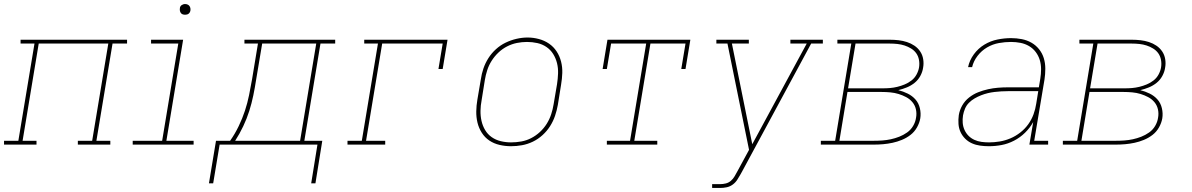

<svg xmlns="http://www.w3.org/2000/svg" viewBox="-38 -717 5908 952"><path d="M-18 0V-19H53L133 -501H64V-520H592V-501H520L440 -19H509V0H348V-19H419L499 -501H154L74 -19H143V0Z M620 0V-19H766L846 -501H711V-520H870L787 -19H922V0ZM880 -644Q873 -644 867.5 -646Q862 -648 858.5 -653Q855 -658 854 -664Q853 -670 854 -676Q854 -681 856.5 -685Q859 -689 862.5 -691.5Q866 -694 870.5 -695.5Q875 -697 880 -697Q886 -697 892 -694.5Q898 -692 901.5 -687Q905 -682 906 -676Q907 -670 906 -664Q905 -659 902.5 -655Q900 -651 896.5 -648.5Q893 -646 888.5 -645Q884 -644 880 -644Z M1505 192 1536 0H1051L1019 192H998L1033 -19H1103Q1127 -53 1145.5 -91.5Q1164 -130 1176.5 -168Q1189 -206 1197 -245.5Q1205 -285 1212 -325L1241 -501H1174V-520H1624V-501H1551L1471 -19H1560L1526 192ZM1450 -19 1530 -501H1262L1232 -322Q1226 -283 1218 -244Q1210 -205 1198 -167Q1186 -129 1168 -91Q1150 -53 1128 -19Z M1685 0V-19H1756L1836 -501H1768V-520H2181L2157 -375H2136L2157 -501H1857L1777 -19H1872V0Z M2496 8Q2467 8 2439 1.5Q2411 -5 2388.5 -20Q2366 -35 2351 -58.5Q2336 -82 2329.5 -109Q2323 -136 2323.5 -165Q2324 -194 2329 -223L2346 -323Q2350 -351 2359 -377.5Q2368 -404 2383.5 -428.5Q2399 -453 2421 -473Q2443 -493 2469 -505.5Q2495 -518 2523 -524.5Q2551 -531 2578 -531Q2606 -531 2634 -523.5Q2662 -516 2684.5 -500.5Q2707 -485 2722 -462Q2737 -439 2744 -411.5Q2751 -384 2750 -355Q2749 -326 2744 -297L2728 -197Q2723 -169 2714 -142.5Q2705 -116 2689.5 -91.5Q2674 -67 2652 -47Q2630 -27 2604 -14.5Q2578 -2 2550.5 3Q2523 8 2496 8ZM2496 -11Q2521 -11 2546.5 -15.5Q2572 -20 2595.5 -32Q2619 -44 2639 -62.5Q2659 -81 2673 -103.5Q2687 -126 2695 -150.5Q2703 -175 2707 -200L2724 -300Q2728 -326 2729 -352.5Q2730 -379 2724 -403.5Q2718 -428 2705 -449Q2692 -470 2671.5 -484Q2651 -498 2626 -503.5Q2601 -509 2575 -509Q2550 -509 2525 -504Q2500 -499 2476.5 -487Q2453 -475 2433.5 -456.5Q2414 -438 2400 -416Q2386 -394 2378 -369.5Q2370 -345 2366 -320L2350 -220Q2345 -194 2344.5 -168Q2344 -142 2349.5 -117.5Q2355 -93 2367.5 -72Q2380 -51 2400 -37Q2420 -23 2445 -17Q2470 -11 2496 -11Z M2971 0V-19H3086L3166 -501H2992L2971 -375H2950L2974 -520H3385L3361 -375H3340L3361 -501H3187L3107 -19H3221V0Z M3493 215V196H3533Q3547 196 3561 192.5Q3575 189 3586 179.5Q3597 170 3604.5 157Q3612 144 3619 131L3676 26L3569 -501H3514V-520H3675V-501H3591L3692 -2L3962 -501H3881V-520H4042V-501H3984L3638 140Q3638 140 3637.5 140Q3637 140 3637 140V141V142Q3628 157 3619 172Q3610 187 3596 197.5Q3582 208 3565.5 211.5Q3549 215 3533 215Z M4032 0V-19H4103L4183 -501H4114V-520H4374Q4396 -520 4417.5 -517.5Q4439 -515 4459 -508.5Q4479 -502 4496 -490.5Q4513 -479 4524.5 -462Q4536 -445 4539.5 -423.5Q4543 -402 4539 -381Q4536 -360 4525 -340Q4514 -320 4496.5 -306Q4479 -292 4458 -283.5Q4437 -275 4416 -270Q4440 -264 4462.5 -253Q4485 -242 4501 -224Q4517 -206 4523 -180.5Q4529 -155 4525 -130Q4521 -107 4508.5 -85Q4496 -63 4476.5 -48Q4457 -33 4434 -23.5Q4411 -14 4387.5 -9Q4364 -4 4341 -2Q4318 0 4295 0ZM4167 -279H4339Q4357 -279 4375 -280.5Q4393 -282 4411.5 -286.5Q4430 -291 4448 -298.5Q4466 -306 4481.5 -318Q4497 -330 4506.5 -347.5Q4516 -365 4519 -383Q4522 -402 4518.5 -420.5Q4515 -439 4505 -453Q4495 -467 4479.5 -476.5Q4464 -486 4447 -491.5Q4430 -497 4411.5 -499Q4393 -501 4374 -501H4204ZM4124 -19H4295Q4316 -19 4337 -20.5Q4358 -22 4379 -26.5Q4400 -31 4420.5 -39Q4441 -47 4459.5 -60Q4478 -73 4489.5 -92.5Q4501 -112 4504 -133Q4508 -154 4503.5 -174.5Q4499 -195 4486 -210.5Q4473 -226 4455 -235.5Q4437 -245 4417.5 -251Q4398 -257 4376.5 -259Q4355 -261 4334 -261H4164Z M4865 8Q4865 8 4865 8Q4865 8 4865 8Q4843 8 4821.5 5Q4800 2 4781 -6.5Q4762 -15 4747.5 -29.5Q4733 -44 4724.5 -62.5Q4716 -81 4714.5 -102.5Q4713 -124 4716 -146Q4720 -171 4733 -194Q4746 -217 4767 -233.5Q4788 -250 4812 -259.5Q4836 -269 4861 -274.5Q4886 -280 4910.5 -282Q4935 -284 4960 -284H5113L5120 -326Q5124 -350 5124 -374Q5124 -398 5117.5 -419.5Q5111 -441 5097.5 -459Q5084 -477 5064.5 -488.5Q5045 -500 5022 -504.5Q4999 -509 4975 -509Q4945 -509 4914.5 -503.5Q4884 -498 4856.5 -482Q4829 -466 4809 -440Q4789 -414 4782 -384H4762Q4769 -418 4790.5 -447.5Q4812 -477 4842.5 -495.5Q4873 -514 4907.5 -521Q4942 -528 4975 -528Q5002 -528 5028 -523Q5054 -518 5076 -505.5Q5098 -493 5114 -473Q5130 -453 5137.5 -428.5Q5145 -404 5145 -376.5Q5145 -349 5141 -323L5090 -19H5159V0H5066L5085 -112Q5069 -83 5044.5 -59Q5020 -35 4990 -19.5Q4960 -4 4928.5 2Q4897 8 4865 8ZM4866 -11Q4892 -11 4919 -15.5Q4946 -20 4972 -31Q4998 -42 5021 -60Q5044 -78 5060.5 -101Q5077 -124 5086.5 -150Q5096 -176 5100 -203L5110 -265H4960Q4943 -265 4926.5 -264Q4910 -263 4893 -261Q4876 -259 4859.5 -255Q4843 -251 4826.5 -244.5Q4810 -238 4794.5 -229Q4779 -220 4766.5 -207.5Q4754 -195 4747 -178.5Q4740 -162 4737 -145Q4734 -126 4735.5 -107.5Q4737 -89 4744.5 -72.5Q4752 -56 4764.5 -43.5Q4777 -31 4793.5 -23.5Q4810 -16 4828.5 -13.5Q4847 -11 4866 -11Z M5232 0V-19H5303L5383 -501H5314V-520H5574Q5596 -520 5617.5 -517.5Q5639 -515 5659 -508.5Q5679 -502 5696 -490.5Q5713 -479 5724.5 -462Q5736 -445 5739.5 -423.5Q5743 -402 5739 -381Q5736 -360 5725 -340Q5714 -320 5696.5 -306Q5679 -292 5658 -283.5Q5637 -275 5616 -270Q5640 -264 5662.5 -253Q5685 -242 5701 -224Q5717 -206 5723 -180.5Q5729 -155 5725 -130Q5721 -107 5708.5 -85Q5696 -63 5676.5 -48Q5657 -33 5634 -23.5Q5611 -14 5587.5 -9Q5564 -4 5541 -2Q5518 0 5495 0ZM5367 -279H5539Q5557 -279 5575 -280.5Q5593 -282 5611.5 -286.5Q5630 -291 5648 -298.5Q5666 -306 5681.5 -318Q5697 -330 5706.5 -347.5Q5716 -365 5719 -383Q5722 -402 5718.5 -420.5Q5715 -439 5705 -453Q5695 -467 5679.5 -476.5Q5664 -486 5647 -491.5Q5630 -497 5611.5 -499Q5593 -501 5574 -501H5404ZM5324 -19H5495Q5516 -19 5537 -20.5Q5558 -22 5579 -26.5Q5600 -31 5620.5 -39Q5641 -47 5659.5 -60Q5678 -73 5689.5 -92.5Q5701 -112 5704 -133Q5708 -154 5703.5 -174.5Q5699 -195 5686 -210.5Q5673 -226 5655 -235.5Q5637 -245 5617.5 -251Q5598 -257 5576.5 -259Q5555 -261 5534 -261H5364Z"/></svg>

Font: Iosevka Etoile Thin Oblique
Style: Regular
Weight: 100
Italic angle: -9°
Designer: Belleve Invis
Foundry: Belleve Invis
Version: Version 15.5.2; ttfautohint (v1.8.4)